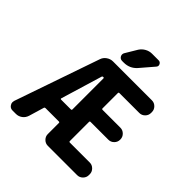

<svg xmlns="http://www.w3.org/2000/svg" viewBox="-246 -1168 1333 1333"><g transform="rotate(45 420.5 -502.0)"><path d="M261.7 -319.3Q260.7 -316.4 262.7 -314.5Q264.6 -312.5 267.6 -312.5H363.3Q371.1 -312.5 371.1 -320.3V-623Q371.1 -630.9 363.3 -630.9Q355.5 -630.9 353.5 -624ZM552.7 -984.4Q569.3 -984.4 576.7 -969.2Q584 -954.1 572.3 -941.4L489.3 -844.7Q451.2 -801.8 393.6 -801.8H377Q358.4 -801.8 348.6 -818.4Q344.7 -826.2 344.7 -834Q344.7 -842.8 349.6 -850.6L400.4 -935.5Q415 -958 438.5 -971.2Q461.9 -984.4 488.3 -984.4ZM716.8 -754.9Q740.2 -754.9 757.3 -737.8Q774.4 -720.7 774.4 -697.3V-688.5Q774.4 -665 757.3 -647.9Q740.2 -630.9 716.8 -630.9H521.5Q513.7 -630.9 513.7 -623V-472.7Q513.7 -465.8 521.5 -465.8H696.3Q719.7 -465.8 736.8 -448.7Q753.9 -431.6 753.9 -408.2V-405.3Q753.9 -381.8 736.8 -364.7Q719.7 -347.7 696.3 -347.7H521.5Q513.7 -347.7 513.7 -339.8V-152.3Q513.7 -144.5 521.5 -144.5H716.8Q740.2 -144.5 757.3 -127.4Q774.4 -110.4 774.4 -86.9V-78.1Q774.4 -54.7 757.3 -37.6Q740.2 -20.5 716.8 -20.5H428.7Q405.3 -20.5 388.2 -37.6Q371.1 -54.7 371.1 -78.1V-187.5Q371.1 -194.3 363.3 -194.3H232.4Q224.6 -194.3 222.7 -187.5L189.5 -76.2Q181.6 -50.8 161.1 -35.6Q140.6 -20.5 115.2 -20.5H82Q60.5 -20.5 48.8 -38.1Q41 -48.8 41 -60.5Q41 -67.4 43 -75.2L258.8 -700.2Q266.6 -724.6 288.1 -739.7Q309.6 -754.9 335 -754.9Z"/></g></svg>

Font: Gen Jyuu Gothic P Bold
Style: Bold
Weight: 700
Designer: [Source Han Sans]
Ryoko NISHIZUKA  (kana & ideographs); Paul D. Hunt (Latin, Greek & Cyrillic); Wenlong ZHANG  (bopomofo
Version: Version 1.002.20150607